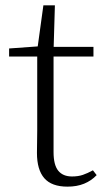

<svg xmlns="http://www.w3.org/2000/svg" viewBox="-20 -683 397 717"><path d="M149 -472V-508H329V-472ZM232 14Q173 14 145.5 -17.5Q118 -49 118 -112Q118 -135 118.5 -152.5Q119 -170 119 -196V-472H14V-502L139 -511L119 -496L142 -663H185L180 -493V-481V-115Q180 -67 197.5 -45.5Q215 -24 249 -24Q272 -24 289.5 -30Q307 -36 327 -47L341 -29Q321 -8 294 3Q267 14 232 14Z"/></svg>

Font: Noto Serif TC
Style: Regular
Weight: 200
Designer: Ryoko NISHIZUKA 西塚涼子 (kana & ideographs); Frank Grießhammer (Latin, Greek & Cyrillic); Wenlong ZHANG 张文龙 (bopomofo); San
Foundry: Adobe
Version: Version 2.001;hotconv 1.1.0;makeotfexe 2.6.0